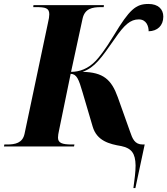

<svg xmlns="http://www.w3.org/2000/svg" viewBox="-49 -740 845 970"><path d="M625 210H635L682 -10H672C631 -10 620 -40 608 -75L546 -249C514 -338 473 -375 368 -377C430 -399 463 -447 530 -543C579 -615 610 -642 652 -642C691 -642 702 -607 702 -582C746 -583 776 -610 776 -656C776 -693 751 -720 701 -720C637 -720 605 -692 526 -561C480 -485 450 -449 435 -433C396 -392 352 -377 310 -377L368 -645C379 -697 418 -704 461 -704H475L476 -714H120L119 -704H133C179 -704 200 -700 200 -668C200 -658 198 -643 193 -623L75 -64C65 -17 27 -10 -13 -10H-27L-29 0H325L327 -10H314C264 -10 244 -18 244 -45C244 -55 246 -66 249 -80L308 -367C339 -366 349 -339 368 -274L419 -101C440 -28 504 -12 564 -2C615 9 635 34 636 96C636 127 631 166 625 210Z"/></svg>

Font: Noto Serif Display SemiCondensed ExtraBold
Style: Italic
Weight: 800
Width: 4
Italic angle: -12°
Designer: Monotype Design Team
Foundry: Monotype Imaging Inc.
Version: Version 2.009